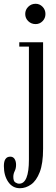

<svg xmlns="http://www.w3.org/2000/svg" viewBox="-72 -747 295 1016"><path d="M116.5 -619.5Q93.5 -619.5 77.5 -635Q61.5 -650.5 61.5 -673Q61.5 -695.5 77.5 -711.2Q93.5 -727 116.5 -727Q138 -727 153.2 -711.2Q168.5 -695.5 168.5 -673Q168.5 -650.5 153.2 -635Q138 -619.5 116.5 -619.5ZM33.5 249Q-5.5 249 -28.5 215.5Q-51.5 182 -51.5 131.5Q-51.5 82 -17.5 82Q-2.5 82 5.2 94.2Q13 106.5 13 125Q13 144 5.8 158.5Q-1.5 173 -1.5 189Q-1.5 211.5 9 218.2Q19.5 225 29.5 225Q81 225 81 97.5V-500.5H30V-523.5H156V40.5Q156 118.5 138.2 164Q120.5 209.5 92.5 229.2Q64.5 249 33.5 249Z"/></svg>

Font: Imbue 50pt
Style: Regular
Weight: 400
Designer: Tyler Finck
Foundry: Etcetera Type Company
Version: Version 1.102; ttfautohint (v1.8.3)